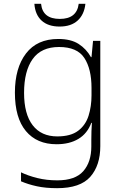

<svg xmlns="http://www.w3.org/2000/svg" viewBox="-20 -745 634 1005"><path d="M285 -541Q351 -541 391.5 -515Q432 -489 456 -446H459L467 -531H505V20Q505 121 452.5 180.5Q400 240 279 240Q219 240 173 230Q127 220 90 204V157Q127 175 175.5 187Q224 199 280 199Q374 199 416 151Q458 103 458 22V-13Q458 -60 461 -102H458Q437 -46 390.5 -18Q344 10 276 10Q173 10 115.5 -59Q58 -128 58 -260Q58 -389 116 -465Q174 -541 285 -541ZM289 -499Q196 -499 151 -436Q106 -373 106 -259Q106 -148 151 -89.5Q196 -31 280 -31Q350 -31 389 -60.5Q428 -90 443.5 -139Q459 -188 459 -246V-285Q459 -384 421.5 -441.5Q384 -499 289 -499ZM427 -725Q421 -669 386.5 -637.5Q352 -606 292 -606Q232 -606 198 -637Q164 -668 160 -725H195Q203 -646 293 -646Q382 -646 392 -725Z"/></svg>

Font: Noto Sans Thaana ExtraLight
Style: Regular
Weight: 200
Designer: David Williams
Foundry: Google Inc.
Version: Version 3.001; ttfautohint (v1.8.4.7-5d5b)